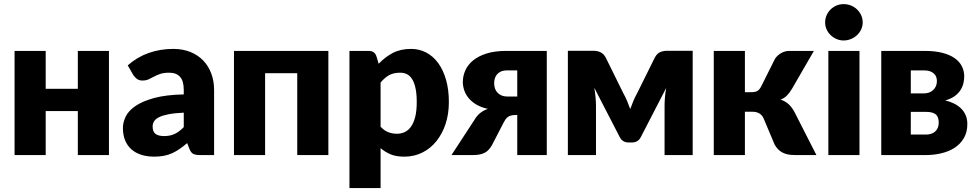

<svg xmlns="http://www.w3.org/2000/svg" viewBox="-20 -772 4864 956"><path d="M522.5 -518.5V0H367.5V-219H207.5V0H52.5V-518.5H207.5V-330H367.5V-518.5Z M895 -211Q848.5 -209 818.5 -203Q788.5 -197 771 -188Q753.5 -179 746.8 -167.5Q740 -156 740 -142.5Q740 -116 754.5 -105.2Q769 -94.5 797 -94.5Q827 -94.5 849.5 -105Q872 -115.5 895 -139ZM616 -446.5Q663 -488 720.2 -508.2Q777.5 -528.5 843 -528.5Q890 -528.5 927.8 -513.2Q965.5 -498 991.8 -470.8Q1018 -443.5 1032 -406Q1046 -368.5 1046 -324V0H975Q953 0 941.8 -6Q930.5 -12 923 -31L912 -59.5Q892.5 -43 874.5 -30.5Q856.5 -18 837.2 -9.2Q818 -0.5 796.2 3.8Q774.5 8 748 8Q712.5 8 683.5 -1.2Q654.5 -10.5 634.2 -28.5Q614 -46.5 603 -73.2Q592 -100 592 -135Q592 -163 606 -191.8Q620 -220.5 654.5 -244.2Q689 -268 747.5 -284Q806 -300 895 -302V-324Q895 -369.5 876.2 -389.8Q857.5 -410 823 -410Q795.5 -410 778 -404Q760.5 -398 746.8 -390.5Q733 -383 720 -377Q707 -371 689 -371Q673 -371 662 -379Q651 -387 644 -398Z M1615 0H1460V-407.5H1300V0H1145V-518.5H1615Z M1875 -141Q1892.5 -122 1913 -114Q1933.5 -106 1956 -106Q1977.5 -106 1995.5 -114.5Q2013.5 -123 2026.8 -141.8Q2040 -160.5 2047.5 -190.5Q2055 -220.5 2055 -263.5Q2055 -304.5 2049 -332.5Q2043 -360.5 2032.2 -377.8Q2021.5 -395 2006.5 -402.5Q1991.5 -410 1973 -410Q1939 -410 1917 -397.5Q1895 -385 1875 -361ZM1865.5 -454.5Q1896 -487 1934.8 -507.8Q1973.5 -528.5 2027 -528.5Q2067.5 -528.5 2102 -510.5Q2136.5 -492.5 2161.5 -458.5Q2186.5 -424.5 2200.8 -375.2Q2215 -326 2215 -263.5Q2215 -205 2198.8 -155.5Q2182.5 -106 2153.2 -69.5Q2124 -33 2083.2 -12.5Q2042.5 8 1993 8Q1952.5 8 1925 -3.5Q1897.5 -15 1875 -34.5V164.5H1720V-518.5H1816Q1845 -518.5 1854 -492.5Z M2555.5 -291.5V-421.5H2505Q2486.5 -421.5 2474 -415.8Q2461.5 -410 2454 -400.8Q2446.5 -391.5 2443.5 -380Q2440.5 -368.5 2440.5 -357.5Q2440.5 -327 2458.5 -309.2Q2476.5 -291.5 2505 -291.5ZM2702.5 -518.5V0H2555.5V-199.5H2550Q2534 -199.5 2523.8 -196.5Q2513.5 -193.5 2506.8 -188Q2500 -182.5 2495.5 -175.2Q2491 -168 2486.5 -159.5L2430.5 -51Q2423 -38 2415 -28.5Q2407 -19 2396 -12.8Q2385 -6.5 2370.2 -3.2Q2355.5 0 2335 0H2228L2341 -173Q2353.5 -195 2370 -208.5Q2386.5 -222 2409 -230Q2374.5 -237.5 2350.8 -252Q2327 -266.5 2312.2 -285Q2297.5 -303.5 2291 -324Q2284.5 -344.5 2284.5 -363.5Q2284.5 -393.5 2296.8 -421.2Q2309 -449 2335.2 -470.8Q2361.5 -492.5 2402.2 -505.5Q2443 -518.5 2500.5 -518.5Z M3429 -519V0H3289V-245.5Q3289 -264.5 3291 -288.5Q3293 -312.5 3297 -334L3170 -88Q3156 -62.5 3126.5 -62.5H3110Q3080.5 -62.5 3066.5 -88L2939 -335Q2943 -313 2945.2 -289Q2947.5 -265 2947.5 -245.5V0H2807.5V-519H2937.5Q2953.5 -519 2969.2 -512.2Q2985 -505.5 2996 -485.5L3083.5 -308Q3093.5 -290.5 3102 -270.2Q3110.5 -250 3118 -229Q3125.5 -250 3134 -270.2Q3142.5 -290.5 3152.5 -308L3240.5 -485.5Q3251.5 -506 3267.2 -512.5Q3283 -519 3299 -519Z M3839 -479.5Q3850.5 -497 3869.8 -507.8Q3889 -518.5 3910 -518.5H4032.5L3923.5 -330Q3911 -309 3898 -296Q3885 -283 3866.5 -276Q3892 -267.5 3908 -252Q3924 -236.5 3936.5 -213L4045 0H3938Q3917.5 0 3902.2 -3.2Q3887 -6.5 3875 -13Q3863 -19.5 3854 -29Q3845 -38.5 3837.5 -51L3782.5 -181.5Q3775 -199 3760.8 -207.2Q3746.5 -215.5 3728 -215.5H3689V0H3534V-518.5H3689V-313H3721Q3742 -313 3752.2 -319.8Q3762.5 -326.5 3770.5 -342.5Z M4259.5 -518.5V0H4104.5V-518.5ZM4275.5 -660.5Q4275.5 -642 4268 -625.8Q4260.5 -609.5 4247.5 -597.2Q4234.5 -585 4217.2 -577.8Q4200 -570.5 4180.5 -570.5Q4161.5 -570.5 4145 -577.8Q4128.5 -585 4115.8 -597.2Q4103 -609.5 4095.8 -625.8Q4088.5 -642 4088.5 -660.5Q4088.5 -679.5 4095.8 -696Q4103 -712.5 4115.8 -725Q4128.5 -737.5 4145 -744.5Q4161.5 -751.5 4180.5 -751.5Q4200 -751.5 4217.2 -744.5Q4234.5 -737.5 4247.5 -725Q4260.5 -712.5 4268 -696Q4275.5 -679.5 4275.5 -660.5Z M4591 -102Q4620 -102 4637 -117.8Q4654 -133.5 4654 -160.5Q4654 -171.5 4651.8 -181.5Q4649.5 -191.5 4642.8 -199Q4636 -206.5 4623.5 -210.8Q4611 -215 4591 -215H4515V-102ZM4515 -421.5V-307H4580.5Q4609 -307 4627 -324.2Q4645 -341.5 4645 -368.5Q4645 -378 4642 -387.5Q4639 -397 4631.5 -404.5Q4624 -412 4611.5 -416.8Q4599 -421.5 4580.5 -421.5ZM4585 -518.5Q4635 -518.5 4672 -509Q4709 -499.5 4733.2 -482.5Q4757.5 -465.5 4769.2 -442.2Q4781 -419 4781 -391.5Q4781 -374.5 4776.8 -356.8Q4772.5 -339 4762 -322.8Q4751.5 -306.5 4733.2 -293.2Q4715 -280 4686.5 -272Q4710 -266.5 4730.2 -256.5Q4750.5 -246.5 4765.2 -232Q4780 -217.5 4788.2 -198.2Q4796.5 -179 4796.5 -154.5Q4796.5 -113 4779 -83.8Q4761.5 -54.5 4732.8 -36Q4704 -17.5 4667.2 -8.8Q4630.5 0 4592 0H4368V-518.5Z"/></svg>

Font: Lato 2
Style: Regular
Weight: 900
Designer: Lukasz Dziedzic with Adam Twardoch and Botio Nikoltchev
Foundry: tyPoland Lukasz Dziedzic
Version: Version 2.015; 2015-08-06; http://www.latofonts.com/